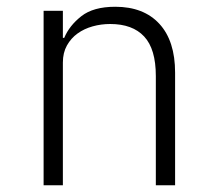

<svg xmlns="http://www.w3.org/2000/svg" viewBox="-20 -548 640 568"><path d="M109 0V-516H166V-436H170Q185 -472 220.5 -500Q256 -528 321 -528Q405 -528 451.5 -477.5Q498 -427 498 -333V0H441V-323Q441 -403 406.5 -440Q372 -477 306 -477Q279 -477 254 -470Q229 -463 209.5 -449Q190 -435 178 -413.5Q166 -392 166 -363V0Z"/></svg>

Font: IBM Plex Mono Light
Style: Regular
Weight: 300
Monospace: yes
Designer: Mike Abbink, Paul van der Laan, Pieter van Rosmalen
Foundry: Bold Monday
Version: Version 2.3